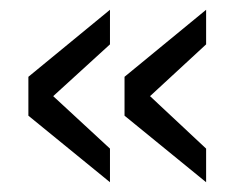

<svg xmlns="http://www.w3.org/2000/svg" viewBox="-20 -437 482 393"><path d="M38.1 -200.2V-279.8L205.1 -417V-346.2L88.9 -240.2L205.1 -132.8V-64ZM234.9 -200.2V-279.8L401.9 -417V-346.2L287.1 -240.2L401.9 -132.8V-64Z"/></svg>

Font: BabelStone Ogham Pictish
Style: Italic
Weight: 400
Italic angle: -30°
Designer: Andrew West
Foundry: BabelStone
Version: Version 1.02 March 14, 2022